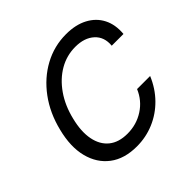

<svg xmlns="http://www.w3.org/2000/svg" viewBox="-174 -852 1031 1031"><g transform="rotate(-45 341.0 -337.0)"><path d="M305 10.8Q210.8 10.8 150.8 -34.6Q90.8 -80 70.4 -160Q50 -240 76.7 -345Q101.7 -446.7 158.3 -523.3Q215 -600 293.3 -642.5Q371.7 -685 461.7 -685Q534.2 -685 585.4 -657.9Q636.7 -630.8 661.7 -582.1Q686.7 -533.3 680.8 -467.5H591.7Q597.5 -529.2 557.9 -565.4Q518.3 -601.7 449.2 -601.7Q383.3 -601.7 327.1 -569.2Q270.8 -536.7 229.2 -477.1Q187.5 -417.5 168.3 -337.5Q148.3 -257.5 160 -197.9Q171.7 -138.3 211.7 -105.8Q251.7 -73.3 317.5 -73.3Q386.7 -73.3 442.1 -109.2Q497.5 -145 523.3 -206.7H622.5Q594.2 -139.2 546.2 -90.4Q498.3 -41.7 436.2 -15.4Q374.2 10.8 305 10.8Z"/></g></svg>

Font: Funnel Sans
Style: Italic
Weight: 400
Italic angle: -14.036°
Version: Version 1.000; Beta; Release 5; Build 24; ttfautohint (v1.8.